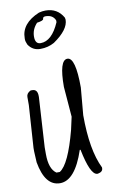

<svg xmlns="http://www.w3.org/2000/svg" viewBox="-100 -918 606 1019"><g transform="rotate(-10 203.5 -408.0)"><path d="M335 -431 322 -284Q322 -96 372 6V10Q372 30 345 35H341Q304 33 276 -106H272Q220 50 139 50Q58 50 35 -81L32 -140V-159L47 -387V-431Q47 -451 70 -462H79Q107 -462 107 -425V-419L91 -152V-115Q91 -35 129 -9H147Q198 -40 245 -219L260 -287L247 -450Q247 -594 291 -594Q335 -594 335 -431ZM221 -866Q285 -866 316 -811L318 -800Q318 -746 235 -689Q201 -670 159.5 -670Q118 -670 95 -705Q87 -723 87 -734V-740Q87 -820 185 -861Q203 -866 221 -866ZM166 -810Q137 -779 137 -739.5Q137 -700 166 -700Q227 -700 268 -795V-805Q255 -836 216 -836Q201 -836 201 -824Q201 -815 166 -810Z"/></g></svg>

Font: Just Me Again Down Here
Style: Regular
Weight: 400
Designer: Kimberly Geswein
Foundry: Kimberly Geswein
Version: Version 1.002 2007